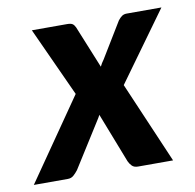

<svg xmlns="http://www.w3.org/2000/svg" viewBox="-87 -548 620 610"><g transform="rotate(-10 223.5 -242.5)"><path d="M155.8 -261.7 53.7 -484.9H167Q179.2 -484.9 184.6 -481.4Q189.9 -478 193.8 -469.7L249.5 -333Q252 -338.4 255.1 -343.5Q258.3 -348.6 262.2 -354L331.5 -467.8Q337.9 -476.1 344.2 -480.5Q350.6 -484.9 359.4 -484.9H471.7L311 -262.7L423.8 0H311Q298.3 0 291.5 -6.8Q284.7 -13.7 280.8 -22.5L218.3 -183.1Q215.8 -178.2 213.4 -174.3Q210.9 -170.4 208.5 -166.5L117.7 -22.5Q111.3 -14.2 103.5 -7.1Q95.7 0 84.5 0H-25.4Z"/></g></svg>

Font: Carlito
Style: Bold Italic
Weight: 700
Italic angle: -7°
Designer: Lukasz Dziedzic
Foundry: tyPoland Lukasz Dziedzic
Version: Version 1.104